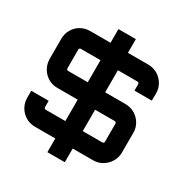

<svg xmlns="http://www.w3.org/2000/svg" viewBox="-206 -985 1200 1251"><g transform="rotate(30 394.0 -360.0)"><path d="M325 103V0H173Q133 0 101.5 -19Q70 -38 52 -69.5Q34 -101 34 -139V-191H165V-143Q165 -138 168.5 -134.5Q172 -131 177 -131H325V-292H173Q134 -292 102.5 -310.5Q71 -329 52.5 -361Q34 -393 34 -433V-581Q34 -620 52 -651.5Q70 -683 101.5 -701.5Q133 -720 173 -720H325V-823H456V-720H607Q647 -720 678.5 -701.5Q710 -683 728.5 -651.5Q747 -620 747 -581L746 -528H616V-577Q616 -582 612 -585.5Q608 -589 603 -589H456V-423H607Q647 -423 678.5 -404.5Q710 -386 728.5 -355Q747 -324 747 -287V-139Q747 -101 728.5 -69.5Q710 -38 678.5 -19Q647 0 608 0H456V103ZM177 -423H325V-589H177Q172 -589 168.5 -585.5Q165 -582 165 -577V-435Q165 -430 168.5 -426.5Q172 -423 177 -423ZM456 -131H604Q608 -131 612 -134.5Q616 -138 616 -143V-280Q616 -285 612 -288.5Q608 -292 603 -292H456Z"/></g></svg>

Font: Orbitron
Style: Bold
Weight: 700
Designer: Matt McInerney
Foundry: The League of Moveable Type
Version: Version 2.001